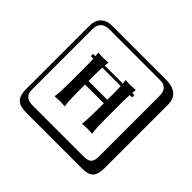

<svg xmlns="http://www.w3.org/2000/svg" viewBox="-209 -1030 1517 1517"><g transform="rotate(45 550.0 -271.0)"><path d="M249 -717.8Q204.1 -717.8 179.9 -693.8Q155.8 -669.9 155.8 -625V53.2Q155.8 136.2 249 136.2H820.8Q865.7 136.2 884.8 117.2Q903.8 98.1 903.8 53.2V-625Q903.8 -717.8 820.8 -717.8ZM1000 84Q1000 152.8 973.4 182.4Q946.8 211.9 880.9 211.9H249Q181.2 211.9 150.6 181.4Q120.1 150.9 120.1 84V-625Q120.1 -687 154.1 -720.5Q188 -753.9 249 -753.9H851.1Q920.9 -753.9 960.4 -721.9Q1000 -689.9 1000 -625ZM633.8 -273.9H423.8V-190.9Q423.8 -96.7 432.1 -41L430.2 -38.1Q402.3 -41 376 -41L320.8 -38.1L319.8 -41Q327.6 -94.2 328.1 -190.9V-374Q328.1 -427.2 325.7 -464.8H297.9V-490.2H323.7Q322.3 -505.4 319.8 -523.9L321.8 -526.9Q349.6 -523.9 376 -523.9L431.2 -526.9L432.1 -523.9Q430.2 -508.8 428.2 -490.2H629.9Q628.4 -505.4 626 -523.9L627.9 -526.9Q655.8 -523.9 682.1 -523.9L736.8 -526.9L737.8 -523.9Q735.8 -508.8 733.9 -490.2H758.8V-464.8H732.4Q730 -426.3 730 -374V-190.9Q730 -96.7 737.8 -41L735.8 -38.1Q708 -41 682.1 -41L627 -38.1L626 -41Q633.8 -94.2 633.8 -190.9ZM633.8 -313V-374Q633.8 -427.2 631.8 -464.8H426.3Q423.8 -426.3 423.8 -374V-313Z"/></g></svg>

Font: Linux Biolinum Keyboard O
Style: Regular
Weight: 700
Designer: Philipp H. Poll
Foundry: Philipp H. Poll
Version: Version 0.6.1